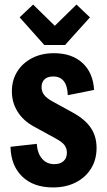

<svg xmlns="http://www.w3.org/2000/svg" viewBox="-20 -806 469 841"><path d="M212 15Q127 15 77.5 -32.5Q28 -80 26 -163L141 -176Q144 -134 164.5 -110.5Q185 -87 218 -87Q244 -87 258.5 -100.5Q273 -114 273 -137Q273 -157 262 -171Q251 -185 223 -200L128 -252Q82 -277 57 -317Q32 -357 32 -406Q32 -455 55.5 -492.5Q79 -530 120.5 -551.5Q162 -573 216 -573Q295 -573 341.5 -530Q388 -487 392 -412L277 -389Q274 -471 213 -471Q188 -471 175 -458.5Q162 -446 162 -424Q162 -405 173.5 -390Q185 -375 213 -360L297 -314Q352 -284 377.5 -246.5Q403 -209 403 -158Q403 -107 379 -68Q355 -29 312 -7Q269 15 212 15ZM174 -609 66 -730 125 -786 220 -693 315 -786 374 -730 265 -609Z"/></svg>

Font: Freeman
Style: Regular
Weight: 400
Designer: Vernon Adams, Aoife Mooney, Rodrigo Fuenzalida
Foundry: Rodrigo Fuenzalida
Version: Version 1.000; ttfautohint (v1.8.4.7-5d5b)